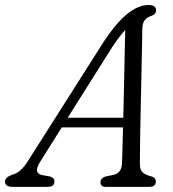

<svg xmlns="http://www.w3.org/2000/svg" viewBox="-52 -726 671 746"><path d="M104 -97.5Q76.5 -53.5 110.5 -46L141.5 -40.5Q160 -35 159.5 -21Q159.5 0 133 0H-3.5Q-32.5 0 -32.5 -21Q-32 -37.5 -3.5 -47.5Q28 -55 56 -99.5L338 -543.5Q391 -628 436.8 -667.2Q482.5 -706.5 525 -706.5Q554.5 -706.5 554.5 -686.5Q554.5 -670.5 535.5 -664Q519 -659 510 -647Q501 -635 501 -612Q500.5 -572 499.2 -517.5Q498 -463 496.8 -402.2Q495.5 -341.5 494.2 -282Q493 -222.5 492.2 -171.8Q491.5 -121 491.5 -87.5Q491.5 -66.5 502 -56.5Q512.5 -46.5 538 -40Q553.5 -35 553.5 -20.5Q553 0 528.5 0H358.5Q338 0 338.5 -18.5Q338.5 -33 357 -40L391 -47Q421 -55.5 422 -91.5Q423 -117.5 424 -153.2Q425 -189 426 -231H188ZM368.5 -518.5 211 -268.5H427Q428.5 -326 429.8 -387Q431 -448 432.2 -505.8Q433.5 -563.5 434.5 -609.5Q421 -595 404.2 -572.2Q387.5 -549.5 368.5 -518.5Z"/></svg>

Font: Fraunces 72pt S100 Light
Style: Italic
Weight: 300
Italic angle: -16°
Version: Version 1.000; ttfautohint (v1.8.3)